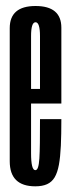

<svg xmlns="http://www.w3.org/2000/svg" viewBox="-20 -626 243 649"><path d="M99.4 3.8Q12.9 3.8 12.9 -80.9Q12.9 -165.5 12.9 -299.9Q12.9 -455.8 12.9 -530.8Q12.9 -605.7 100.1 -605.7Q187.4 -605.7 187.4 -532.3Q187.4 -458.9 187.4 -301.8Q187.4 -288.5 187.4 -276.1H77.2V-325.3H121.5L115.2 -316.6Q115.2 -456.4 115.2 -503.6Q115.2 -550.8 100.1 -550.8Q85 -550.8 85 -503.6Q85 -456.4 85 -302.4Q85 -165.6 85 -108.2Q85 -50.8 99.4 -50.8ZM99.4 -50.8Q105.2 -50.8 108.4 -60.2Q111.7 -69.7 113.1 -90.2Q114.4 -110.6 114.8 -143.7Q115.2 -176.8 115.2 -223.4H187.4Q187.4 -171.7 185.7 -133.6Q183.9 -95.4 179.1 -69Q174.2 -42.5 164.7 -26.5Q155.1 -10.6 139.1 -3.4Q123.1 3.8 99.4 3.8L95.1 -21.1Z"/></svg>

Font: Anybody UltraCondensed Thin
Style: Regular
Weight: 100
Width: 1
Designer: Tyler Finck
Foundry: Etcetera Type Company
Version: Version 1.110